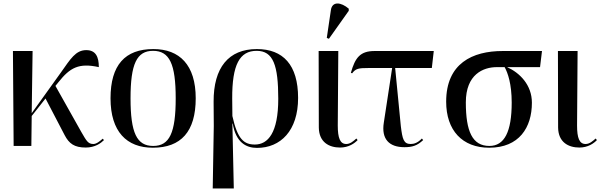

<svg xmlns="http://www.w3.org/2000/svg" viewBox="-20 -824 3397 1084"><path d="M57 0H157L159 -169L237 -268L345 -61C370 -13 400 9 464 9C517 9 550 -16 567 -33L560 -41C544 -27 525 -11 507 -11C477 -11 468 -29 439 -79L293 -339L310 -360C375 -442 425 -470 538 -445C538 -504 520 -541 467 -541C407 -541 378 -491 324 -415L159 -185L164 -536H53Z M843 10C1002 10 1085 -81 1085 -269C1085 -457 994 -547 846 -547C686 -547 604 -457 604 -269C604 -81 695 10 843 10ZM845 0C752 0 717 -74 717 -269C717 -463 752 -537 844 -537C937 -537 972 -463 972 -269C972 -74 937 0 845 0Z M1181 240H1300L1292 -126H1294C1312 -20 1369 11 1431 11C1564 11 1663 -86 1663 -271C1663 -458 1578 -547 1430 -547C1271 -547 1185 -443 1186 -249L1187 -113ZM1419 -8C1358 -8 1321 -37 1292 -169L1291 -267C1290 -459 1333 -537 1429 -537C1523 -537 1551 -455 1551 -266C1551 -74 1493 -8 1419 -8Z M1837 -605 1949 -763V-775C1906 -812 1855 -819 1848 -766L1825 -610ZM1900 9C1949 9 1982 -15 1999 -33L1992 -42C1976 -28 1958 -11 1935 -11C1900 -11 1887 -45 1887 -115L1890 -536H1779L1780 -104C1781 -21 1838 9 1900 9Z M2263 7C2307 7 2335 -1 2369 -33L2362 -42C2339 -18 2318 -11 2299 -11C2259 -11 2252 -38 2243 -112L2211 -440H2418L2429 -536H2095C2014 -536 1985 -499 1961 -413L1968 -410C1988 -437 2004 -440 2061 -440H2194L2147 -132C2132 -39 2177 7 2263 7Z M2742 10C2911 10 2983 -104 2983 -244C2983 -345 2914 -413 2843 -445H3029L3040 -536H2818C2647 -536 2499 -466 2499 -250C2499 -88 2590 10 2742 10ZM2743 0C2647 0 2610 -82 2610 -246C2610 -404 2708 -445 2785 -445H2829C2847 -413 2869 -350 2869 -245C2869 -80 2828 0 2743 0Z M3251 9C3300 9 3333 -15 3350 -33L3343 -42C3327 -28 3309 -11 3286 -11C3251 -11 3238 -45 3238 -115L3241 -536H3130L3131 -104C3132 -21 3189 9 3251 9Z"/></svg>

Font: Noto Serif Display Medium
Style: Regular
Weight: 500
Designer: Monotype Design Team
Foundry: Monotype Imaging Inc.
Version: Version 2.009